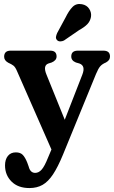

<svg xmlns="http://www.w3.org/2000/svg" viewBox="-20 -715 578 974"><path d="M223.5 85 241 43.5 66 -355Q57.5 -375 48 -382.2Q38.5 -389.5 21.5 -397Q1 -408.5 1 -427Q1 -458 34 -458H235Q267 -458 267 -428.5Q267 -408.5 242 -398L226 -393Q196.5 -383 216 -336L308.5 -107.5L397.5 -336Q415.5 -381.5 382.5 -393L365 -398Q341.5 -407.5 341.5 -428.5Q341.5 -458 375 -458H504.5Q538 -458 538 -428.5Q538 -419.5 533.8 -412.2Q529.5 -405 517.5 -398Q499 -390.5 488.8 -379Q478.5 -367.5 467 -339.5L299.5 69.5Q273.5 132.5 249 169.5Q224.5 206.5 196 222.8Q167.5 239 129.5 239Q71.5 239 38.5 206Q5.5 173 5.5 124Q5.5 94 20 76Q34.5 58 60.5 58Q83.5 58 95.8 71Q108 84 118.5 110.5L125.5 130Q133.5 162 158.5 162Q176.5 162 191.2 145.5Q206 129 223.5 85ZM313.5 -628Q329.5 -661 348.2 -680Q367 -699 396 -693.5Q420.5 -689 432.8 -669.8Q445 -650.5 441.5 -629Q437.5 -607.5 423.2 -592.5Q409 -577.5 381 -562L304.5 -509.5Q295.5 -505 285.5 -505Q275.5 -505 269.5 -511.5Q262.5 -519 264 -528.2Q265.5 -537.5 270 -547.5Z"/></svg>

Font: Fraunces 72pt S100 SemiBold
Style: Regular
Weight: 600
Version: Version 1.000; ttfautohint (v1.8.3)